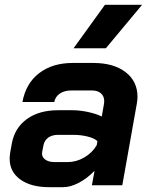

<svg xmlns="http://www.w3.org/2000/svg" viewBox="-20 -768 624 796"><path d="M20 -110Q20 -118 22 -134L29 -173Q41 -238 91.5 -274.5Q142 -311 221 -311H281Q310 -311 343.5 -304Q377 -297 402 -285L411 -337Q412 -341 412 -349Q412 -369 398.5 -381Q385 -393 361 -393H276Q247 -393 228 -380Q209 -367 205 -345H73Q87 -422 142 -464.5Q197 -507 282 -507H367Q451 -507 500.5 -469Q550 -431 550 -367Q550 -352 547 -337L487 0H361L372 -60Q341 -28 306.5 -10Q272 8 242 8H184Q108 8 64 -24Q20 -56 20 -110ZM260 -96Q296 -96 329 -115Q362 -134 381 -166L384 -183Q371 -195 343 -202Q315 -209 283 -209H221Q196 -209 180 -197.5Q164 -186 160 -165L155 -139Q151 -120 165.5 -108Q180 -96 207 -96ZM415 -748H569L419 -568H285Z"/></svg>

Font: Bai Jamjuree
Style: Bold Italic
Weight: 700
Italic angle: -10°
Designer: Katatrad Aksorn Co.,Ltd.
Foundry: Cadson Demak Co.,Ltd.
Version: Version 1.000; ttfautohint (v1.6)